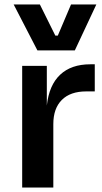

<svg xmlns="http://www.w3.org/2000/svg" viewBox="-20 -837 457 857"><path d="M79 -543H189V-366Q199 -457 248.5 -503.5Q298 -550 383 -550H403V-429H365Q294 -429 256 -391Q218 -353 218 -283V0H79ZM41 -817H158L227 -678H238L297 -817H410L314 -612H147Z"/></svg>

Font: Sora-SIA SemiBold
Style: Regular
Weight: 600
Designer: Jonathan Barnbrook, Julián Moncada
Foundry: Barnbrook Fonts
Version: Version 2.000